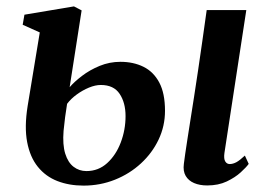

<svg xmlns="http://www.w3.org/2000/svg" viewBox="-20 -570 836 601"><path d="M628.5 10.5Q605 10.5 587.5 3Q570 -4.5 561.2 -19.5Q552.5 -34.5 555.5 -57Q557 -69 559.8 -88.8Q562.5 -108.5 566.8 -135.2Q571 -162 576.2 -195.2Q581.5 -228.5 587.5 -267.2Q593.5 -306 600 -349.5Q606.5 -393 613.2 -440.5Q620 -488 627 -538.5H751L682.5 -91Q680 -73 685 -64.8Q690 -56.5 699 -56.5Q709 -56.5 719.8 -62.2Q730.5 -68 746.5 -83L758.5 -57Q751 -46.5 733.5 -30.5Q716 -14.5 689.8 -2Q663.5 10.5 628.5 10.5ZM241.5 11Q196.5 11 159.8 -3.2Q123 -17.5 98.5 -47.8Q74 -78 65 -125.2Q56 -172.5 66.5 -238L104.5 -468.5L51 -492.5L56.5 -524L211.5 -550L235.5 -537.5L198 -297Q212.5 -314 236.8 -332.5Q261 -351 292 -363.8Q323 -376.5 357 -376.5Q397.5 -376.5 429 -361Q460.5 -345.5 478.5 -311.8Q496.5 -278 496.5 -223Q496.5 -175.5 476.5 -133.2Q456.5 -91 421.2 -58.5Q386 -26 339.8 -7.5Q293.5 11 241.5 11ZM250.5 -34.5Q288 -34.5 315.5 -59.5Q343 -84.5 358 -124Q373 -163.5 373 -206.5Q373 -248.5 354.5 -276.2Q336 -304 295.5 -304Q278.5 -304 258.5 -295.8Q238.5 -287.5 220.2 -274.2Q202 -261 190 -245Q186.5 -224.5 183.8 -203.2Q181 -182 179 -160.5Q175.5 -117 184.2 -89Q193 -61 210.5 -47.8Q228 -34.5 250.5 -34.5Z"/></svg>

Font: Merriweather 60pt SemiBold
Style: Italic
Weight: 600
Italic angle: -7.8°
Version: Version 2.101